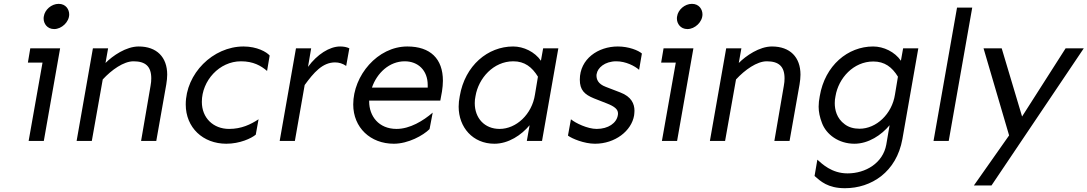

<svg xmlns="http://www.w3.org/2000/svg" viewBox="-20 -743 5732 1012"><path d="M289.1 -722.7C251 -722.7 215.8 -691.4 210.9 -656.2C210 -652.3 210 -648.4 210 -644.5C210 -620.1 227.5 -589.8 265.6 -589.8C304.7 -589.8 344.7 -627 344.7 -667C344.7 -693.4 327.1 -722.7 289.1 -722.7ZM139.6 -488.3 127 -413.1H204.1L130.9 0H210.9L296.9 -488.3Z M469.7 -488.3 383.8 0H463.9L521.5 -324.2C568.4 -375 631.8 -419.9 683.6 -419.9C746.1 -419.9 777.3 -393.6 777.3 -330.1C777.3 -318.4 776.4 -304.7 773.4 -290L723.6 0H803.7L856.4 -297.9C859.4 -316.4 861.3 -334 861.3 -349.6C861.3 -441.4 806.6 -498 710.9 -498C644.5 -498 574.2 -449.2 536.1 -411.1L549.8 -488.3Z M1263.7 -498C1101.6 -498 959 -354.5 959 -192.4C959 -70.3 1049.8 14.6 1172.9 14.6C1244.1 14.6 1304.7 -13.7 1328.1 -33.2L1342.8 -114.3C1300.8 -86.9 1252.9 -63.5 1187.5 -63.5C1104.5 -63.5 1043.9 -121.1 1043.9 -206.1C1043.9 -317.4 1135.7 -419.9 1250 -419.9C1315.4 -419.9 1355.5 -396.5 1387.7 -369.1L1401.4 -450.2C1385.7 -468.8 1335 -498 1263.7 -498Z M1540 -488.3 1454.1 0H1534.2L1585.9 -294.9C1633.8 -360.4 1679.7 -414.1 1746.1 -414.1C1766.6 -414.1 1786.1 -408.2 1804.7 -395.5L1821.3 -488.3C1807.6 -495.1 1791 -498 1772.5 -498C1716.8 -498 1651.4 -456.1 1603.5 -390.6L1620.1 -488.3Z M2113.3 -419.9C2183.6 -419.9 2234.4 -372.1 2234.4 -294.9V-281.2H1940.4C1966.8 -358.4 2032.2 -419.9 2113.3 -419.9ZM2127 -498C1969.7 -498 1841.8 -344.7 1841.8 -192.4C1841.8 -70.3 1932.6 14.6 2055.7 14.6C2131.8 14.6 2210.9 -29.3 2244.1 -62.5L2260.7 -149.4C2210.9 -106.4 2140.6 -63.5 2070.3 -63.5C1975.6 -63.5 1925.8 -131.8 1925.8 -208V-212.9H2300.8L2309.6 -260.7C2312.5 -280.3 2314.5 -298.8 2314.5 -317.4C2314.5 -433.6 2248 -498 2127 -498Z M2685.5 -419.9C2745.1 -419.9 2784.2 -389.6 2815.4 -338.9L2799.8 -245.1C2784.2 -140.6 2701.2 -63.5 2613.3 -63.5C2534.2 -63.5 2482.4 -120.1 2482.4 -199.2C2482.4 -210.9 2483.4 -223.6 2486.3 -236.3C2502 -331.1 2581.1 -419.9 2685.5 -419.9ZM2684.6 -498C2551.8 -498 2430.7 -398.4 2403.3 -236.3C2399.4 -216.8 2397.5 -198.2 2397.5 -180.7C2397.5 -72.3 2471.7 14.6 2585.9 14.6C2660.2 14.6 2728.5 -31.2 2771.5 -83L2756.8 0H2836.9L2922.9 -488.3H2842.8L2831.1 -422.9C2798.8 -469.7 2740.2 -498 2684.6 -498Z M3236.3 -498C3132.8 -498 3036.1 -432.6 3036.1 -323.2C3036.1 -268.6 3060.5 -245.1 3110.4 -224.6L3177.7 -198.2C3220.7 -181.6 3237.3 -166 3237.3 -145.5C3237.3 -142.6 3237.3 -138.7 3236.3 -134.8C3229.5 -94.7 3186.5 -63.5 3125 -63.5C3076.2 -63.5 3012.7 -94.7 2989.3 -114.3L2973.6 -28.3C2994.1 -12.7 3058.6 14.6 3116.2 14.6C3221.7 14.6 3308.6 -52.7 3322.3 -134.8C3323.2 -143.6 3324.2 -151.4 3324.2 -159.2C3324.2 -195.3 3308.6 -233.4 3249 -255.9L3172.9 -285.2C3130.9 -300.8 3124 -326.2 3124 -344.7C3124 -347.7 3124 -350.6 3125 -353.5C3129.9 -384.8 3167 -419.9 3228.5 -419.9C3278.3 -419.9 3325.2 -395.5 3348.6 -375L3363.3 -460.9C3344.7 -477.5 3293.9 -498 3236.3 -498Z M3627 -722.7C3588.9 -722.7 3553.7 -691.4 3548.8 -656.2C3547.9 -652.3 3547.9 -648.4 3547.9 -644.5C3547.9 -620.1 3565.4 -589.8 3603.5 -589.8C3642.6 -589.8 3682.6 -627 3682.6 -667C3682.6 -693.4 3665 -722.7 3627 -722.7ZM3477.5 -488.3 3464.8 -413.1H3542L3468.8 0H3548.8L3634.8 -488.3Z M3807.6 -488.3 3721.7 0H3801.8L3859.4 -324.2C3906.2 -375 3969.7 -419.9 4021.5 -419.9C4084 -419.9 4115.2 -393.6 4115.2 -330.1C4115.2 -318.4 4114.3 -304.7 4111.3 -290L4061.5 0H4141.6L4194.3 -297.9C4197.3 -316.4 4199.2 -334 4199.2 -349.6C4199.2 -441.4 4144.5 -498 4048.8 -498C3982.4 -498 3912.1 -449.2 3874 -411.1L3887.7 -488.3Z M4582 -498C4449.2 -498 4328.1 -398.4 4300.8 -236.3C4296.9 -216.8 4294.9 -198.2 4294.9 -180.7C4294.9 -153.3 4300.8 -125 4312.5 -94.7C4335 -34.2 4400.4 14.6 4483.4 14.6C4557.6 14.6 4626 -31.2 4668.9 -83L4651.4 19.5C4633.8 116.2 4543 170.9 4447.3 170.9C4363.3 170.9 4312.5 120.1 4288.1 98.6L4273.4 184.6C4304.7 211.9 4342.8 249 4433.6 249C4572.3 249 4705.1 164.1 4736.3 -9.8L4820.3 -488.3H4740.2L4728.5 -422.9C4696.3 -469.7 4637.7 -498 4582 -498ZM4583 -418.9C4642.6 -418.9 4681.6 -389.6 4712.9 -338.9L4697.3 -245.1C4681.6 -141.6 4598.6 -64.5 4510.7 -64.5C4479.5 -64.5 4453.1 -72.3 4432.6 -87.9C4389.6 -119.1 4379.9 -165 4379.9 -199.2C4379.9 -210.9 4380.9 -223.6 4383.8 -236.3C4399.4 -331.1 4478.5 -418.9 4583 -418.9Z M5024.4 -703.1 4900.4 0H4980.5L5104.5 -703.1Z M5164.1 -488.3 5298.8 -29.3 5113.3 234.4H5206.1L5692.4 -488.3H5596.7L5367.2 -128.9L5259.8 -488.3Z"/></svg>

Font: Sen-gleads
Style: Italic
Weight: 400
Designer: Kosal Sen, Philatype
Foundry: Philatype
Version: Version 1.004; ttfautohint (v1.8.3)